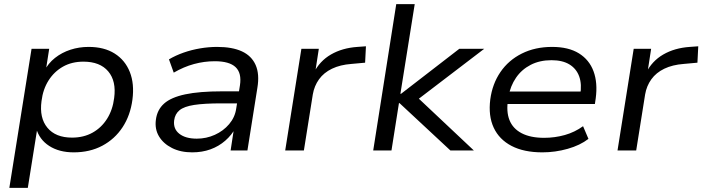

<svg xmlns="http://www.w3.org/2000/svg" viewBox="-20 -725 3384 925"><path d="M25 180 132 -490H217L200 -381H192Q212 -420 245 -446Q278 -472 319.5 -485.5Q361 -499 407 -499Q482 -499 532.5 -467Q583 -435 605.5 -378Q628 -321 618 -245Q608 -169 570.5 -112Q533 -55 473 -23Q413 9 335 9Q265 9 217 -22Q169 -53 154 -108H160L114 180ZM327 -62Q383 -62 426 -86Q469 -110 496 -153Q523 -196 530 -253Q541 -334 501.5 -381Q462 -428 382 -428Q326 -428 283.5 -404Q241 -380 214 -337.5Q187 -295 180 -238Q169 -157 208.5 -109.5Q248 -62 327 -62Z M906 9Q850 9 808.5 -12Q767 -33 746 -68Q725 -103 731 -148Q737 -196 770.5 -226Q804 -256 872.5 -270.5Q941 -285 1050 -285H1146L1137 -227H1047Q964 -227 915.5 -219.5Q867 -212 845 -194Q823 -176 819 -145Q814 -104 844 -80.5Q874 -57 928 -57Q974 -57 1015 -75.5Q1056 -94 1084 -127Q1112 -160 1118 -202L1136 -314Q1145 -373 1115 -401.5Q1085 -430 1015 -430Q964 -430 914.5 -416.5Q865 -403 817 -375L794 -439Q826 -458 864.5 -471.5Q903 -485 944.5 -492Q986 -499 1026 -499Q1099 -499 1145.5 -477.5Q1192 -456 1211.5 -412Q1231 -368 1220 -302L1172 0H1091L1108 -111H1116Q1097 -75 1065.5 -47.5Q1034 -20 994 -5.5Q954 9 906 9Z M1354 0 1432 -490H1516L1498 -373H1491Q1520 -431 1574.5 -462.5Q1629 -494 1702 -499L1743 -502L1739 -423L1673 -417Q1619 -413 1579.5 -394Q1540 -375 1517 -343Q1494 -311 1487 -270L1444 0Z M1778 0 1889 -705H1978L1909 -273H1912L2193 -490H2313L1975 -232L1973 -273L2263 0H2150L1905 -228H1902L1866 0Z M2593 9Q2504 9 2444.5 -22Q2385 -53 2358.5 -110Q2332 -167 2342 -246Q2352 -321 2391 -378Q2430 -435 2494 -467Q2558 -499 2640 -499Q2719 -499 2769 -468Q2819 -437 2839.5 -381.5Q2860 -326 2850 -251L2846 -224H2405L2414 -284H2798L2775 -266Q2784 -319 2770.5 -356.5Q2757 -394 2723.5 -414.5Q2690 -435 2637 -435Q2580 -435 2536.5 -412.5Q2493 -390 2466 -350.5Q2439 -311 2430 -261L2428 -247Q2418 -188 2434.5 -146.5Q2451 -105 2493.5 -83Q2536 -61 2601 -61Q2653 -61 2701 -74.5Q2749 -88 2789 -117L2815 -56Q2775 -25 2715 -8Q2655 9 2593 9Z M2955 0 3033 -490H3117L3099 -373H3092Q3121 -431 3175.5 -462.5Q3230 -494 3303 -499L3344 -502L3340 -423L3274 -417Q3220 -413 3180.5 -394Q3141 -375 3118 -343Q3095 -311 3088 -270L3045 0Z"/></svg>

Font: Nunito Sans 10pt SemiExpanded
Style: Italic
Weight: 400
Width: 6
Italic angle: -9°
Designer: Vernon Adams
Foundry: Vernon Adams
Version: Version 3.101;gftools[0.9.27]